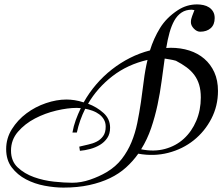

<svg xmlns="http://www.w3.org/2000/svg" viewBox="-20 -792 1010 872"><path d="M875 -772Q889 -772 903.5 -769Q918 -766 929.5 -758.5Q941 -751 948 -739Q955 -727 955 -710Q955 -680 937 -664Q919 -648 889 -648Q874 -648 860.5 -662Q847 -676 847 -691Q847 -705 852.5 -718.5Q858 -732 863 -746L851 -748Q824 -748 804.5 -735Q785 -722 772 -699Q759 -676 750 -644Q741 -612 735 -574Q740 -574 745 -574.5Q750 -575 755 -575Q801 -575 840 -562.5Q879 -550 908 -525Q937 -500 953.5 -463.5Q970 -427 970 -379Q970 -311 940 -253Q910 -195 860 -155Q810 -115 744.5 -98Q679 -81 608 -94Q584 -60 552.5 -31.5Q521 -3 479.5 17Q438 37 385.5 48.5Q333 60 268 60Q228 60 182.5 51.5Q137 43 98 22.5Q59 2 33.5 -31.5Q8 -65 8 -115Q8 -164 34 -205.5Q60 -247 100 -277Q140 -307 188.5 -323.5Q237 -340 282 -340Q299 -340 319 -337Q339 -334 360 -327Q384 -370 416.5 -408Q449 -446 488 -476.5Q527 -507 570.5 -529Q614 -551 661 -563Q678 -618 707 -665Q736 -712 788 -746Q828 -772 875 -772ZM309 -190Q314 -219 324 -246.5Q334 -274 347 -301Q342 -301 337.5 -301.5Q333 -302 328 -302Q288 -302 236.5 -290Q185 -278 139 -254Q93 -230 61.5 -193.5Q30 -157 30 -108Q30 -60 60.5 -31.5Q91 -3 134.5 12.5Q178 28 225.5 33Q273 38 308 38Q348 38 389 24Q430 10 464 -10Q506 -35 533 -70Q560 -105 577 -146Q594 -187 603.5 -233.5Q613 -280 620 -328Q627 -376 633 -425Q639 -474 650 -520Q559 -499 490.5 -446Q422 -393 380 -321Q420 -306 450 -279Q480 -252 480 -212Q480 -184 467 -165Q454 -146 434 -134Q414 -122 390 -115.5Q366 -109 343 -107L340 -126Q359 -131 380.5 -135.5Q402 -140 419.5 -149Q437 -158 448.5 -174Q460 -190 460 -217Q460 -235 452 -249Q444 -263 430.5 -273Q417 -283 400.5 -289Q384 -295 367 -298Q341 -246 329 -190ZM892 -349Q892 -382 884.5 -407Q877 -432 862.5 -451.5Q848 -471 827 -486.5Q806 -502 779 -516Q765 -520 752 -522Q739 -524 728 -526Q721 -477 714 -423.5Q707 -370 695.5 -316Q684 -262 666.5 -210.5Q649 -159 621 -114Q679 -102 729 -115.5Q779 -129 815 -162Q851 -195 871.5 -243.5Q892 -292 892 -349Z"/></svg>

Font: Lucien Schoenschriftv CAT
Style: Regular
Weight: 400
Designer: Lucian Bernhard 1928
Foundry: CAT-Fonts Peter Wiegel
Version: Version 1.000